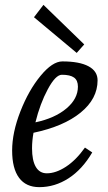

<svg xmlns="http://www.w3.org/2000/svg" viewBox="-20 -761 444 791"><path d="M30 -141Q30 -215 64 -302Q98 -389 147 -448.5Q196 -508 237 -508Q307 -508 344.5 -488Q382 -468 382 -430Q382 -354 312 -297Q242 -240 118 -214Q112 -181 112 -150Q112 -100 127.5 -73.5Q143 -47 173 -47Q210 -47 251.5 -74Q293 -101 330 -153L360 -133Q319 -63 262.5 -26.5Q206 10 142 10Q87 10 58.5 -28.5Q30 -67 30 -141ZM301 -404Q301 -430 285 -441.5Q269 -453 235 -453Q209 -453 177 -393.5Q145 -334 126 -257Q206 -274 253.5 -314Q301 -354 301 -404ZM120 -690 159 -741 327 -578 296 -543Z"/></svg>

Font: Andada Pro
Style: Italic
Weight: 400
Italic angle: -7°
Designer: Carolina Giovagnoli
Foundry: Huerta Tipografica
Version: Version 3.005; ttfautohint (v1.8.4)